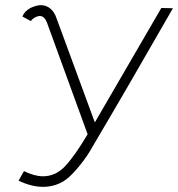

<svg xmlns="http://www.w3.org/2000/svg" viewBox="-20 -715 691 745"><path d="M52 -14 73 -51Q114 -31 147 -31Q196 -31 233 -70.5Q270 -110 320 -194L162 -628Q152 -653 134 -653Q127 -653 117 -648Q104 -641 100 -633L67 -651Q75 -672 100 -685Q123 -695 138 -695Q159 -695 175 -682Q191 -669 199 -645L348 -240L606 -684L651 -683Q467 -362 345 -156L328 -127Q308 -94 277.5 -58.5Q247 -23 222 -9Q187 10 147 10Q102 10 52 -14Z"/></svg>

Font: Bellota Light
Style: Italic
Weight: 300
Italic angle: -7.5°
Designer: Kemie Guaida
Foundry: Kemie Guaida
Version: Version 4.001